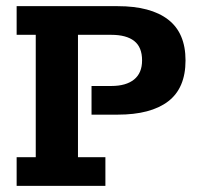

<svg xmlns="http://www.w3.org/2000/svg" viewBox="-20 -603 649 623"><path d="M34 0V-93H96V-490H34V-583H362Q469 -583 525.5 -539.5Q582 -496 582 -407Q582 -317 525.5 -274Q469 -231 362 -231H277V-324H341Q389 -324 415 -345Q441 -366 441 -407Q441 -450 415.5 -470Q390 -490 341 -490H233V-93H322V0Z"/></svg>

Font: Rokkitt SemiBold
Style: Bold
Weight: 700
Version: Version 3.103